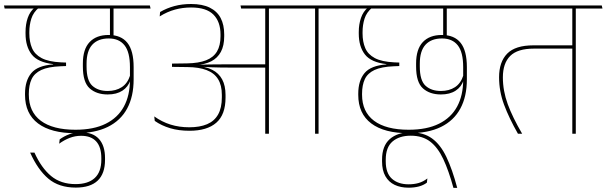

<svg xmlns="http://www.w3.org/2000/svg" viewBox="-42 -652 2958 936"><path d="M428 -610.5H616L612.5 -625.5H425ZM511 -615.5H494V-487L511 -487.5ZM688.5 -625.5H-22.5L-19.5 -610.5H692ZM494 -470H511.5V-616H494ZM326.5 -2.5Q420.5 -2.5 483.2 -33.2Q546 -64 577.8 -122.8Q609.5 -181.5 609.5 -265.5V-324.5Q609.5 -405 579 -443.2Q548.5 -481.5 487.5 -481.5Q427.5 -481.5 394.8 -446.8Q362 -412 362 -342.5V-327.5Q362 -251 395.2 -221.2Q428.5 -191.5 483 -191.5Q526.5 -191.5 554.8 -210Q583 -228.5 593.5 -261H595L592.5 -285Q580 -245.5 551.5 -227Q523 -208.5 483 -208.5Q436 -208.5 408 -234Q380 -259.5 380 -328V-341.5Q380 -404 408 -434.2Q436 -464.5 488 -464.5Q538.5 -464.5 565 -431.2Q591.5 -398 591.5 -324.5V-274.5V-268.5V-263Q591.5 -187 562 -132.5Q532.5 -78 473.5 -48.8Q414.5 -19.5 326 -19.5Q215.5 -19.5 157 -63.2Q98.5 -107 98.5 -190.5V-194.5Q98.5 -237 112 -266Q125.5 -295 159.2 -310.8Q193 -326.5 254 -329L280 -330V-347L255.5 -348Q194 -351 160.5 -369Q127 -387 114 -417.8Q101 -448.5 101 -489V-495.5Q101 -530.5 110.8 -561.2Q120.5 -592 148 -615H127Q104 -596 93.2 -564.8Q82.5 -533.5 82.5 -496V-488.5Q82.5 -425 112.5 -386.5Q142.5 -348 217 -339.5V-338Q141.5 -332.5 110.8 -295.8Q80 -259 80 -195V-189.5Q80 -98 143.5 -50.2Q207 -2.5 326.5 -2.5Z M126 92H105Q142 175 193.5 218.8Q245 262.5 327.5 262.5Q398.5 262.5 434.2 228.5Q470 194.5 470 127V119Q470 58.5 440.8 25.8Q411.5 -7 353 -7Q321.5 -7 295.8 2.5Q270 12 249 27.5L246.5 48.5Q271 30.5 297.8 20.2Q324.5 10 353.5 10Q402 10 427 37.5Q452 65 452 119V126.5Q452 186 419.8 215.8Q387.5 245.5 326.5 245.5Q254.5 245.5 207 206Q159.5 166.5 126 92Z M1511 0V-615H1494V0ZM1641 -610.5 1637.5 -625.5H1364.5L1368 -610.5ZM1398 -610.5 1395 -625.5H1130.5L1133.5 -610.5ZM1251 0H1269V-616H1251ZM710 -84.5 712.5 -62.5Q745.5 -39.5 787.5 -27Q829.5 -14.5 881.5 -14.5Q967.5 -14.5 1012.5 -53.8Q1057.5 -93 1057.5 -176.5V-189Q1057.5 -234.5 1041 -265Q1024.5 -295.5 992.5 -311.8Q960.5 -328 913 -331V-335Q957 -337.5 987.8 -353.2Q1018.5 -369 1034.8 -399.2Q1051 -429.5 1051 -475V-484Q1051 -531 1033.8 -564Q1016.5 -597 980.5 -614.8Q944.5 -632.5 889.5 -632.5Q846 -632.5 808.5 -622.5Q771 -612.5 738.5 -593.5L736.5 -572Q773.5 -595 811 -605.2Q848.5 -615.5 889.5 -615.5Q964 -615.5 998.5 -580.8Q1033 -546 1033 -483.5V-475.5Q1033 -430 1015.8 -401Q998.5 -372 962.5 -358Q926.5 -344 870 -343L796.5 -342V-326L872.5 -325Q928 -324.5 965.2 -310.2Q1002.5 -296 1021 -266.2Q1039.5 -236.5 1039.5 -189.5V-177.5Q1039.5 -126 1021.2 -93.8Q1003 -61.5 967.5 -46.5Q932 -31.5 881 -31.5Q831 -31.5 789 -44.8Q747 -58 710 -84.5ZM909 -337V-328L940 -325V-326.5Q964.5 -325 987.8 -324Q1011 -323 1035.5 -322.8Q1060 -322.5 1087 -322.5H1260.5V-338.5H1087Q1059.5 -338.5 1033.5 -338.2Q1007.5 -338 981.8 -337.8Q956 -337.5 928.5 -336.5V-338Z M2052.5 -610.5H2240.5L2237 -625.5H2049.5ZM2135.5 -615.5H2118.5V-487L2135.5 -487.5ZM2313 -625.5H1602L1605 -610.5H2316.5ZM2118.5 -470H2136V-616H2118.5ZM1951 -2.5Q2045 -2.5 2107.8 -33.2Q2170.5 -64 2202.2 -122.8Q2234 -181.5 2234 -265.5V-324.5Q2234 -405 2203.5 -443.2Q2173 -481.5 2112 -481.5Q2052 -481.5 2019.2 -446.8Q1986.5 -412 1986.5 -342.5V-327.5Q1986.5 -251 2019.8 -221.2Q2053 -191.5 2107.5 -191.5Q2151 -191.5 2179.2 -210Q2207.5 -228.5 2218 -261H2219.5L2217 -285Q2204.5 -245.5 2176 -227Q2147.5 -208.5 2107.5 -208.5Q2060.5 -208.5 2032.5 -234Q2004.5 -259.5 2004.5 -328V-341.5Q2004.5 -404 2032.5 -434.2Q2060.5 -464.5 2112.5 -464.5Q2163 -464.5 2189.5 -431.2Q2216 -398 2216 -324.5V-274.5V-268.5V-263Q2216 -187 2186.5 -132.5Q2157 -78 2098 -48.8Q2039 -19.5 1950.5 -19.5Q1840 -19.5 1781.5 -63.2Q1723 -107 1723 -190.5V-194.5Q1723 -237 1736.5 -266Q1750 -295 1783.8 -310.8Q1817.5 -326.5 1878.5 -329L1904.5 -330V-347L1880 -348Q1818.5 -351 1785 -369Q1751.5 -387 1738.5 -417.8Q1725.5 -448.5 1725.5 -489V-495.5Q1725.5 -530.5 1735.2 -561.2Q1745 -592 1772.5 -615H1751.5Q1728.5 -596 1717.8 -564.8Q1707 -533.5 1707 -496V-488.5Q1707 -425 1737 -386.5Q1767 -348 1841.5 -339.5V-338Q1766 -332.5 1735.2 -295.8Q1704.5 -259 1704.5 -195V-189.5Q1704.5 -98 1768 -50.2Q1831.5 -2.5 1951 -2.5Z M2039 238.5 2041.5 218Q2020.5 234 1998.5 240.2Q1976.5 246.5 1950 246.5Q1899 246.5 1868.8 219.5Q1838.5 192.5 1838.5 134.5V126.5Q1838.5 66 1871.5 37.8Q1904.5 9.5 1960.5 9.5Q2017.5 9.5 2055 38.2Q2092.5 67 2119 123.5Q2145.5 180 2168.5 264H2187Q2163 173.5 2134.2 113.2Q2105.5 53 2064.2 23Q2023 -7 1960 -7Q1895.5 -7 1858 26.2Q1820.5 59.5 1820.5 126V135Q1820.5 178.5 1836.8 207Q1853 235.5 1882 249.2Q1911 263 1950 263Q1977.5 263 2000 257Q2022.5 251 2039 238.5Z M2765 -615H2748V0H2765ZM2679 -610.5H2895L2891.5 -625.5H2675.5ZM2302 -610.5H2846.5L2843 -625.5H2298.5ZM2483 0H2503.5Q2457 -79.5 2433.2 -144.2Q2409.5 -209 2409.5 -275Q2409.5 -343.5 2445.2 -379.2Q2481 -415 2561 -415H2757.5V-431H2558.5Q2470 -431 2430.5 -390.5Q2391 -350 2391 -275.5Q2391 -207 2415.2 -141.8Q2439.5 -76.5 2483 0Z"/></svg>

Font: Anek Devanagari Thin
Style: Regular
Weight: 250
Designer: Kailash Malviya (Devanagari) & Yesha Goshar (Latin)
Foundry: Ek Type
Version: Version 1.003